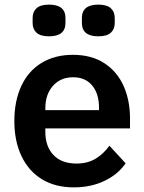

<svg xmlns="http://www.w3.org/2000/svg" viewBox="-20 -797 624 830"><path d="M121 -698V-719Q121 -746 138 -761.5Q155 -777 192 -777Q263 -777 263 -719V-698Q263 -640 192 -640Q155 -640 138 -655.5Q121 -671 121 -698ZM334 -698V-719Q334 -777 405 -777Q442 -777 459 -761.5Q476 -746 476 -719V-698Q476 -671 459 -655.5Q442 -640 405 -640Q334 -640 334 -698ZM42 -274Q42 -360 72 -425Q102 -490 159.5 -525Q217 -560 295 -560Q376 -560 431.5 -523.5Q487 -487 514.5 -425Q542 -363 542 -285V-242H176V-227Q176 -164 211 -127Q246 -90 311 -90Q358 -90 392.5 -110.5Q427 -131 453 -167L523 -91Q490 -43 431.5 -15Q373 13 299 13Q219 13 161.5 -22Q104 -57 73 -122Q42 -187 42 -274ZM176 -321H408V-331Q408 -392 378.5 -427.5Q349 -463 296 -463Q242 -463 209 -426Q176 -389 176 -329Z"/></svg>

Font: IBM Plex Sans JP SemiBold
Style: Regular
Weight: 600
Designer: Mike Abbink; Paul van der Laan; Pieter van Rosmalen; Wujin Sim; Yejin Wi; Jinhee Kim; Boomi Park; Yona Kim; Kichan Ma
Foundry: Sandoll Inc.
Version: Version 1.001